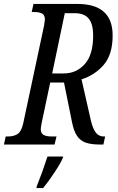

<svg xmlns="http://www.w3.org/2000/svg" viewBox="-37 -734 597 975"><path d="M-8 -41H3Q34 -41 53 -54Q72 -67 81 -108L187 -605Q191 -633 191 -635Q191 -657 177 -665Q163 -673 135 -673H124L133 -714H356Q535 -714 535 -554Q535 -457 489.5 -404.5Q444 -352 377 -331L425 -120Q435 -79 450 -60Q465 -41 490 -41H497L488 0H473Q425 0 397.5 -10Q370 -20 353.5 -45Q337 -70 328 -117L288 -315H218L174 -107Q170 -85 170 -79Q170 -57 184 -49Q198 -41 225 -41H250L240 0H-17ZM286 -361Q351 -361 393.5 -408.5Q436 -456 436 -553Q436 -612 413.5 -639.5Q391 -667 343 -667H292L228 -361ZM150 211Q179 139 204 61H284L282 68Q272 93 239.5 142Q207 191 182 221H148Z"/></svg>

Font: Noto Serif Cond
Style: Italic
Weight: 400
Width: 3
Italic angle: -12°
Designer: Monotype Design Team
Foundry: Monotype Imaging Inc.
Version: Version 1.001